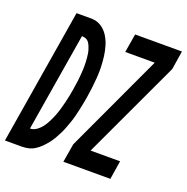

<svg xmlns="http://www.w3.org/2000/svg" viewBox="-172 -857 954 979"><g transform="rotate(20 304.5 -367.5)"><path d="M275 0 292 -101 540 -634H380L397 -735H651L635 -634L386 -101H546L530 0ZM-42 0 79 -735H162Q191 -734 213.5 -719.5Q236 -705 251 -681.5Q266 -658 274 -631Q282 -604 285.5 -577Q289 -550 290 -521Q291 -492 289 -463Q287 -434 283.5 -405Q280 -376 275 -346Q272 -329 268.5 -311Q265 -293 261 -275Q257 -257 252.5 -239.5Q248 -222 242 -205Q236 -188 229.5 -170.5Q223 -153 214.5 -136Q206 -119 196.5 -102.5Q187 -86 175 -71Q163 -56 149.5 -42.5Q136 -29 119.5 -18.5Q103 -8 85 -4Q67 0 50 0ZM57 -101Q76 -101 93 -113.5Q110 -126 121.5 -142Q133 -158 142 -176.5Q151 -195 158 -213Q165 -231 170.5 -250Q176 -269 180.5 -287.5Q185 -306 189 -325Q193 -344 196 -363Q197 -374 199 -385Q201 -396 202.5 -407Q204 -418 205 -429Q206 -440 207 -451Q208 -462 208.5 -473Q209 -484 209 -495Q209 -506 208.5 -517Q208 -528 207 -538.5Q206 -549 204.5 -559.5Q203 -570 200 -580Q197 -590 193 -599.5Q189 -609 183 -617.5Q177 -626 167.5 -630Q158 -634 147 -634H145Z"/></g></svg>

Font: Iosevka SS04 Extended Oblique
Style: Bold
Weight: 700
Width: 7
Italic angle: -9°
Monospace: yes
Designer: Belleve Invis
Foundry: Belleve Invis
Version: Version 19.0.0; ttfautohint (v1.8.4)